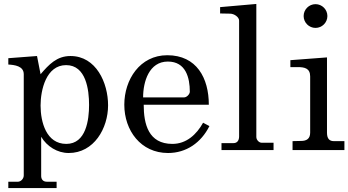

<svg xmlns="http://www.w3.org/2000/svg" viewBox="-20 -758 1760 970"><path d="M22 192H266V160H216C196 160 188 146 188 131V-67C217 -18 270 15 327 15C455 15 526 -110 526 -226C526 -339 466 -475 336 -475C267 -475 227 -432 185 -383L167 -475L22 -464V-432C53 -430 100 -425 100 -383V128C100 145 86 159 72 160H22ZM185 -225C185 -303 213 -429 314 -429C415 -429 430 -304 430 -228C430 -153 415 -31 315 -31C214 -31 185 -141 185 -225Z M608 -229C608 -99 691 15 829 15C921 15 996 -37 1038 -121L1006 -138C973 -78 921 -31 851 -31C730 -31 706 -131 706 -229H1035C1035 -363 974 -479 825 -479C687 -479 608 -356 608 -229ZM828 -447C919 -447 939 -365 939 -294C938 -281 923 -266 910 -266H703C703 -345 733 -447 828 -447Z M1099 -35V0H1362V-37H1301C1290 -37 1275 -50 1275 -66V-738L1092 -722V-690L1142 -689C1164 -689 1188 -671 1188 -654V-69C1188 -48 1178 -35 1160 -35Z M1458 -45V0H1720V-45H1666C1645 -45 1632 -57 1632 -87V-468L1447 -454V-419H1484C1517 -419 1547 -414 1547 -372V-88C1547 -57 1529 -46 1501 -46ZM1514 -677C1514 -644 1541 -617 1574 -617C1607 -617 1634 -644 1634 -677C1634 -710 1607 -737 1574 -737C1541 -737 1514 -710 1514 -677Z"/></svg>

Font: MusAnalysis
Style: Regular
Weight: 400
Version: Version 2.0